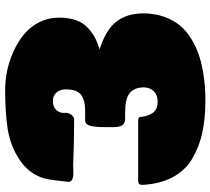

<svg xmlns="http://www.w3.org/2000/svg" viewBox="-56 -738 822 750"><g transform="rotate(-90 355.0 -363.0)"><path d="M337.9 28.3Q266.1 28.3 210 15.9Q153.8 3.4 108.4 -24.2Q63 -51.8 37.1 -100.8Q11.2 -149.9 7.8 -218.8Q7.8 -234.4 23.4 -234.4H255.9Q264.6 -234.4 268.8 -232.4Q272.9 -230.5 273.4 -223.6V-222.7Q277.3 -191.4 290.8 -174.8Q304.2 -158.2 333 -158.2Q358.9 -158.2 373.8 -173.6Q388.7 -189 388.7 -212.9Q388.7 -232.4 382.1 -246.3Q375.5 -260.3 366.2 -267.6Q356.9 -274.9 342.3 -279.1Q327.6 -283.2 315.9 -284.2Q304.2 -285.2 288.1 -285.2H266.6Q247.6 -285.2 240.5 -296.4Q233.4 -307.6 233.4 -331.1V-362.3Q233.4 -402.8 238.8 -422.1Q244.1 -441.4 259.8 -441.4H298.8Q337.9 -441.4 359.4 -457.3Q380.9 -473.1 380.9 -517.6Q380.9 -539.1 368.7 -553.2Q356.4 -567.4 335.9 -567.4Q296.9 -567.4 289.1 -531.2V-511.7Q284.2 -491.2 267.6 -484.4Q165 -484.4 83 -488.3Q79.1 -488.3 70.6 -487.8Q62 -487.3 57.6 -487.3Q19.5 -487.3 19.5 -505.9Q26.9 -575.2 31.2 -593.3Q44.9 -649.9 90.3 -686Q104 -697.3 121.1 -707Q170.9 -736.3 233.6 -745.1Q296.4 -753.9 378.9 -753.9Q415.5 -753.9 453.6 -746.1Q491.7 -738.3 529.3 -721.2Q566.9 -704.1 595.9 -680.2Q625 -656.2 643.1 -620.6Q661.1 -585 661.1 -543Q661.1 -505.4 651.1 -477.3Q641.1 -449.2 622.1 -431.6Q603 -414.1 583.5 -403.6Q564 -393.1 537.1 -384.8Q612.8 -361.3 645.3 -319.8Q677.7 -278.3 677.7 -214.8Q677.7 -169.9 664.6 -133.1Q651.4 -96.2 630.6 -71.3Q609.9 -46.4 579.8 -27.8Q549.8 -9.3 520 1.2Q490.2 11.7 455.1 18.1Q419.9 24.4 393.1 26.4Q366.2 28.3 337.9 28.3Z"/></g></svg>

Font: Bowlby One SC
Style: Regular
Weight: 400
Width: 1
Version: Version 1.2